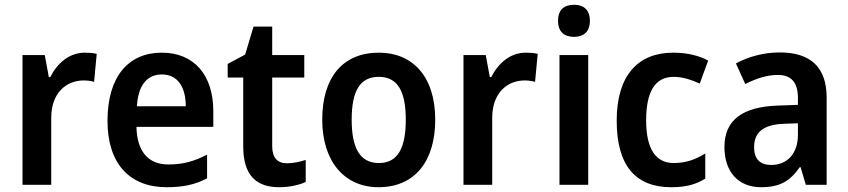

<svg xmlns="http://www.w3.org/2000/svg" viewBox="-20 -772 3544 802"><path d="M334 -552C268 -552 218 -506 190 -450H184L167 -542H74V0H194V-280C194 -381 254 -436 330 -436C342 -436 362 -434 373 -430L384 -547C369 -551 349 -552 334 -552Z M656 -552C516 -552 429 -452 429 -267C429 -89 521 10 676 10C746 10 795 -1 845 -27V-126C791 -98 744 -85 683 -85C599 -85 552 -140 550 -242H871V-308C871 -458 791 -552 656 -552ZM656 -461C724 -461 756 -406 756 -328H552C557 -418 596 -461 656 -461Z M1179 -90C1139 -90 1117 -113 1117 -161V-448H1251V-542H1117V-661H1039L1004 -544L931 -505V-448H996V-160C996 -34 1056 10 1146 10C1189 10 1230 1 1257 -12V-104C1232 -96 1205 -90 1179 -90Z M1798 -272C1798 -453 1703 -552 1563 -552C1411 -552 1326 -448 1326 -272C1326 -99 1418 10 1561 10C1714 10 1798 -100 1798 -272ZM1449 -272C1449 -391 1483 -451 1562 -451C1641 -451 1675 -391 1675 -272C1675 -153 1641 -91 1563 -91C1483 -91 1449 -154 1449 -272Z M2176 -552C2110 -552 2060 -506 2032 -450H2026L2009 -542H1916V0H2036V-280C2036 -381 2096 -436 2172 -436C2184 -436 2204 -434 2215 -430L2226 -547C2211 -551 2191 -552 2176 -552Z M2378 -752C2338 -752 2311 -733 2311 -685C2311 -638 2338 -618 2378 -618C2416 -618 2444 -638 2444 -685C2444 -732 2417 -752 2378 -752ZM2437 -542H2317V0H2437Z M2784 10C2844 10 2886 -1 2926 -26V-131C2886 -106 2846 -91 2794 -91C2719 -91 2679 -150 2679 -269C2679 -389 2716 -451 2794 -451C2829 -451 2865 -440 2903 -423L2938 -519C2903 -538 2855 -552 2792 -552C2645 -552 2556 -457 2556 -268C2556 -77 2637 10 2784 10Z M3237 -553C3170 -553 3105 -535 3054 -507L3093 -421C3139 -444 3183 -459 3229 -459C3284 -459 3313 -429 3313 -363V-334L3229 -331C3081 -326 3006 -270 3006 -158C3006 -53 3065 10 3159 10C3239 10 3280 -16 3321 -74H3324L3346 0H3433V-364C3433 -491 3366 -553 3237 -553ZM3256 -255 3313 -257V-209C3313 -128 3266 -83 3202 -83C3158 -83 3130 -104 3130 -157C3130 -216 3164 -252 3256 -255Z"/></svg>

Font: Noto Sans Gurmukhi SemiCondensed SemiBold
Style: Regular
Weight: 600
Width: 4
Designer: Jelle Bosma - Monotype Design Team
Foundry: Monotype Imaging Inc.
Version: Version 2.004